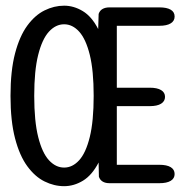

<svg xmlns="http://www.w3.org/2000/svg" viewBox="-20 -645 659 676"><path d="M594.8 -586.8Q594.8 -571.3 581.1 -562.8Q567.3 -554.2 541 -554.2H391.3V-336.2H507.2Q533.5 -336.2 547.2 -327.8Q561 -319.5 561 -304Q561 -288.5 547.2 -279.9Q533.5 -271.3 507.2 -271.3H391.3V-64.8H541Q567.3 -64.8 581.1 -56.4Q594.8 -48 594.8 -32.2Q594.8 -16.8 581.1 -8.4Q567.3 0 541 0H365.7Q350.8 0 341.4 -5.8Q332 -11.5 328.2 -22.7L327.2 -72.8Q304 -28.2 272.1 -8.8Q240.2 10.5 205.8 10.5Q170.5 10.5 136.8 -6.2Q103.2 -22.8 76.1 -59.8Q49 -96.7 33 -157.8Q17 -218.8 17 -307.5Q17 -396.2 33 -457Q49 -517.8 76.1 -554.8Q103.2 -591.7 136.8 -608.3Q170.5 -625 205.8 -625Q239.7 -625 271.3 -606Q303 -587 325.7 -542.7L327.3 -596Q331.2 -607.7 340.9 -613.3Q350.7 -619 365.7 -619H541Q567.3 -619 581.1 -610.8Q594.8 -602.7 594.8 -586.8ZM100.5 -307.5Q100.5 -218.3 114.5 -162.6Q128.5 -106.8 152.3 -80.9Q176.2 -55 205.8 -55Q235.3 -55 258.8 -80.9Q282.3 -106.8 296.1 -162.6Q309.8 -218.3 309.8 -307.5Q309.8 -396.5 296.1 -452Q282.3 -507.5 258.8 -533.5Q235.3 -559.5 205.8 -559.5Q176.2 -559.5 152.3 -533.5Q128.5 -507.5 114.5 -452Q100.5 -396.5 100.5 -307.5Z"/></svg>

Font: Sono ExtraLight
Style: Regular
Weight: 200
Designer: Tyler Finck
Foundry: Tyler Finck
Version: Version 2.112